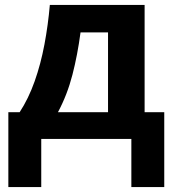

<svg xmlns="http://www.w3.org/2000/svg" viewBox="-20 -566 704 782"><path d="M569 -546V-109H649V196H515V0H148V196H14V-109H60Q96 -164 121 -234.5Q146 -305 161 -385Q176 -465 183 -546ZM420 -434H308Q296 -343 275 -261.5Q254 -180 216 -109H420Z"/></svg>

Font: Noto Sans IKEA
Style: Bold
Weight: 600
Designer: Monotype Design Team
Foundry: Monotype Imaging Inc.
Version: Version 2.001